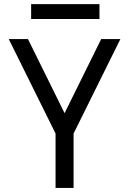

<svg xmlns="http://www.w3.org/2000/svg" viewBox="-20 -918 631 938"><path d="M116.5 -727.3 295.5 -365.1 474.4 -727.3H568.2L339.5 -265.6V0H251.4V-265.6L22.7 -727.3ZM465.9 -897.7V-825.3H132.1V-897.7Z"/></svg>

Font: Inter UI
Style: Regular
Weight: 400
Designer: Rasmus Andersson
Foundry: rsms
Version: Version 2.2